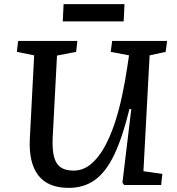

<svg xmlns="http://www.w3.org/2000/svg" viewBox="-20 -899 858 933"><path d="M677 -67 769 -54 763 0H583L575 -12L618 -369H609Q575 -230 534.5 -146Q494 -62 440.5 -24Q387 14 314 14Q213 14 166 -47Q119 -108 125 -226L146 -630L62 -647L68 -700H356L350 -647L257 -629L236 -230Q232 -144 255 -107Q278 -70 337 -70Q383 -70 420 -100Q457 -130 486 -181.5Q515 -233 536.5 -297.5Q558 -362 573 -432.5Q588 -503 598 -570L607 -630L518 -647L525 -700H792L785 -647L707 -630ZM289 -879H585L581 -795H285Z"/></svg>

Font: Literata 7pt Medium
Style: Italic
Weight: 500
Italic angle: -2°
Designer: Latin by Veronika Burian and Jose Scaglione. Greek by Irene Vlachou. Cyrillic by Vera Evstafieva
Foundry: TypeTogether
Version: Version 3.002